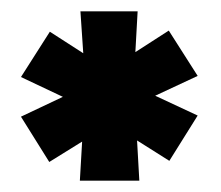

<svg xmlns="http://www.w3.org/2000/svg" viewBox="-20 -719 390 339"><path d="M226 -400H121L125 -469L67 -433L17 -513L91 -548L17 -583L68 -663L127 -625L122 -699H223L219 -627L278 -665L329 -585L254 -550L329 -515L279 -435L222 -471Z"/></svg>

Font: Fivo Sans Modern ExtBlk
Style: Regular
Weight: 950
Designer: Alexander Slobzheninov
Foundry: Alexander Slobzheninov
Version: 1.0